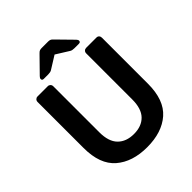

<svg xmlns="http://www.w3.org/2000/svg" viewBox="-244 -1044 1201 1201"><g transform="rotate(-45 356.5 -443.0)"><path d="M357 10Q227 10 149.5 -57Q72 -124 72 -268V-675Q72 -686 79 -693Q86 -700 96 -700H187Q197 -700 204 -693Q211 -686 211 -675V-268Q211 -186 250 -146.5Q289 -107 357 -107Q425 -107 463.5 -146.5Q502 -186 502 -268V-675Q502 -686 509 -693Q516 -700 527 -700H617Q628 -700 634.5 -693Q641 -686 641 -675V-268Q641 -124 564.5 -57Q488 10 357 10ZM202 -750Q187 -750 187 -763Q187 -771 196 -780L294 -880Q304 -891 311.5 -893.5Q319 -896 328 -896H386Q395 -896 402.5 -893.5Q410 -891 420 -880L518 -780Q527 -771 527 -763Q527 -750 512 -750H473Q465 -750 456.5 -751.5Q448 -753 442 -757L357 -810L272 -757Q266 -753 257.5 -751.5Q249 -750 241 -750Z"/></g></svg>

Font: Rubik Medium
Style: Regular
Weight: 500
Designer: Hubert and Fischer
Foundry: Hubert and Fischer
Version: Version 2.300; ttfautohint (v1.8.4.7-5d5b);gftools[0.9.30]